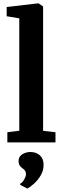

<svg xmlns="http://www.w3.org/2000/svg" viewBox="-20 -839 365 1131"><path d="M93.6 -69V-731L19.3 -743.3V-797.6L205.1 -819.4H207.2L233.9 -800.5V-68.4L306.8 -59.9V0H23.3V-59.9ZM236.8 133Q236.4 166.3 219.6 194.6Q202.7 223 180.4 242.8Q158.1 262.7 142 271.3H140.3L99.7 250.5L98.2 243.4Q111.4 237.7 122.1 218.9Q132.9 200.2 132.9 188Q132.9 172.2 126.2 164.8Q119.4 157.3 112.3 152.3Q104.4 146.8 97 137.2Q89.6 127.5 89.6 109.8Q89.6 89.5 101.6 77.8Q113.6 66.1 129.4 61.2Q145.1 56.3 155.5 56.3H158.6Q193.5 56.3 215.4 76.4Q237.2 96.6 236.8 133Z"/></svg>

Font: Merriweather Light
Style: Regular
Weight: 300
Designer: Eben Sorkin
Foundry: Eben Sorkin
Version: Version 2.100